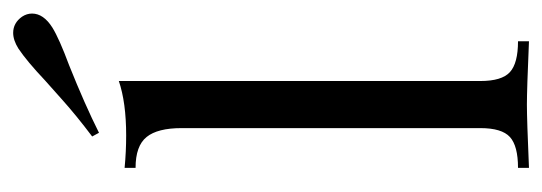

<svg xmlns="http://www.w3.org/2000/svg" viewBox="-290 -546 835 296"><g transform="rotate(-90 128.0 -397.5)"><path d="M151.6 -75Q151.6 -41.9 165.3 -29.4Q179 -16.9 212.9 -16.9V0Q138.7 -3.2 115.3 -3.2Q91.9 -3.2 17.7 0V-16.9Q51.6 -16.9 65.3 -29.4Q79 -41.9 79 -75V-535.5Q79 -572.6 65.3 -589.5Q51.6 -606.5 17.7 -606.5V-623.4Q42.7 -621 67.7 -621Q118.5 -621 151.6 -632.3ZM225.8 -795.2Q241.1 -795.2 250.8 -781.5Q255.6 -774.2 255.6 -766.1Q255.6 -748.4 233.9 -734.7Q216.9 -724.2 175.8 -708.9Q115.3 -684.7 71.8 -662.9L66.1 -673.4Q99.2 -698.4 123 -719.8Q146.8 -741.1 152.4 -746Q182.3 -774.2 201.6 -787.1Q214.5 -795.2 225.8 -795.2Z"/></g></svg>

Font: Playfair Display
Style: Regular
Weight: 400
Designer: Claus Eggers Sørensen
Foundry: Claus Eggers Sørensen
Version: Version 1.005; ttfautohint (v1.2) -l 10 -r 42 -G 200 -x 21 -